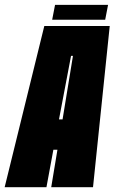

<svg xmlns="http://www.w3.org/2000/svg" viewBox="-66 -784 480 804"><path d="M-46.5 0 119.5 -675H393.5L323.5 0H148.5L174.5 -157H157.5L128.5 0ZM181 -284H196L239.5 -550H231.5ZM152.5 -701.5 164.5 -763.5H386.5L374.5 -701.5Z"/></svg>

Font: Anybody UltraCondensed Black
Style: Italic
Weight: 900
Width: 1
Italic angle: -10°
Designer: Tyler Finck
Foundry: Etcetera Type Company
Version: Version 1.010; ttfautohint (v1.8.3) -l 8 -r 50 -G 200 -x 14 